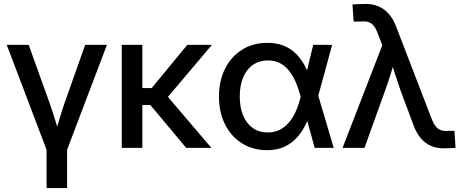

<svg xmlns="http://www.w3.org/2000/svg" viewBox="-20 -750 2343 974"><path d="M219.2 17.6 14.2 -522.5H125.5L229.5 -233.4Q244.6 -190.9 257.6 -148.4Q270.5 -106 283.2 -64H256.8Q269.5 -106 282.2 -148.4Q294.9 -190.9 309.6 -233.4L412.1 -522.5H522.5L317.4 17.6ZM216.3 204.1V-3.4H320.3V204.1Z M702.1 -522.5V0H597.7V-522.5ZM1055.2 -522.5 796.9 -217.3H670.4L667.5 -303.2H749.5L930.2 -522.5ZM924.3 0 739.3 -221.2 804.2 -291 1052.2 0Z M1335 11.7Q1262.2 11.7 1207 -23.2Q1151.9 -58.1 1121.3 -119.4Q1090.8 -180.7 1090.8 -259.8Q1090.8 -339.8 1121.6 -401.4Q1152.3 -462.9 1207.8 -497.8Q1263.2 -532.7 1336.9 -532.7Q1379.4 -532.7 1413.1 -520.5Q1446.8 -508.3 1472.4 -485.8Q1498 -463.4 1517.1 -432.4Q1536.1 -401.4 1548.3 -363.8H1579.1L1593.8 -267.1L1672.9 0H1576.2L1504.4 -262.7Q1493.2 -304.2 1478.3 -337.6Q1463.4 -371.1 1443.6 -394.5Q1423.8 -418 1398.2 -430.7Q1372.6 -443.4 1339.8 -443.4Q1295.4 -443.4 1262.9 -420.9Q1230.5 -398.4 1213.4 -357.4Q1196.3 -316.4 1196.3 -260.3Q1196.3 -205.1 1213.4 -164.1Q1230.5 -123 1262.2 -100.6Q1293.9 -78.1 1338.4 -78.1Q1371.6 -78.1 1398.4 -91.3Q1425.3 -104.5 1445.8 -128.7Q1466.3 -152.8 1481 -186Q1495.6 -219.2 1505.4 -259.8L1568.8 -522.5H1665L1593.3 -259.8L1578.6 -160.2H1548.8Q1534.7 -122.6 1515.6 -91.3Q1496.6 -60.1 1470.7 -36.9Q1444.8 -13.7 1411.4 -1Q1377.9 11.7 1335 11.7Z M1717.8 0 1919.4 -520.5 1896.5 -580.1Q1887.7 -604 1876.7 -617.9Q1865.7 -631.8 1851.6 -637.2Q1837.4 -642.6 1818.4 -641.1L1773.9 -640.6L1768.1 -727.5Q1782.7 -728.5 1800.5 -729.2Q1818.4 -730 1835.9 -730Q1872.1 -730 1901.6 -717Q1931.2 -704.1 1953.6 -678Q1976.1 -651.9 1990.7 -612.3L2169.4 -147.9Q2178.7 -124 2189.5 -110.1Q2200.2 -96.2 2214.1 -90.6Q2228 -85 2246.6 -85.9L2285.2 -86.4L2291 0Q2277.8 1 2262.2 1.7Q2246.6 2.4 2230.5 2.4Q2194.3 2.4 2165 -10.5Q2135.7 -23.4 2114 -49.6Q2092.3 -75.7 2077.6 -115.2L2012.7 -289.1Q1997.6 -331.5 1984.1 -373.8Q1970.7 -416 1958 -458.5H1987.3Q1974.6 -416.5 1961.7 -374Q1948.7 -331.5 1933.1 -289.1L1829.1 0Z"/></svg>

Font: Inter 28pt Medium
Style: Regular
Weight: 500
Designer: Rasmus Andersson
Foundry: rsms
Version: Version 4.001;git-66647c0bb